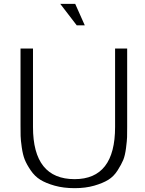

<svg xmlns="http://www.w3.org/2000/svg" viewBox="-20 -968 757 1001"><path d="M580 -715H643V-306Q643 -271 642.5 -253Q642 -235 637 -196Q632 -157 622.5 -134Q613 -111 593 -79.5Q573 -48 544.5 -30.5Q516 -13 471 0Q426 13 369 13Q311 13 265 0Q219 -13 190 -31Q161 -49 140 -80Q119 -111 109 -136Q99 -161 93.5 -199.5Q88 -238 87.5 -259Q87 -280 87 -314V-715H152V-306Q152 -34 369 -34Q580 -34 580 -306ZM294 -948H372L422 -836H380Z"/></svg>

Font: Afta sans
Style: Regular
Weight: 400
Designer: par.qink
Foundry: Oriol Esparraguera Font
Version: Version 1.000